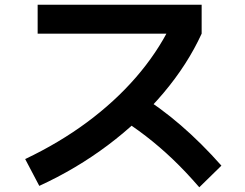

<svg xmlns="http://www.w3.org/2000/svg" viewBox="-20 -755 1040 816"><path d="M87 -79Q232 -148 350 -235.5Q468 -323 557.5 -426Q647 -529 704 -644L744 -612H140V-735H837V-612Q777 -481 675 -360Q573 -239 438.5 -138Q304 -37 147 35ZM827 41Q770 -25 714.5 -78Q659 -131 600 -176.5Q541 -222 473 -264L561 -360Q660 -299 748.5 -222.5Q837 -146 921 -51Z"/></svg>

Font: M PLUS 1 Code
Style: Bold
Weight: 700
Designer: Coji Morishita
Foundry: UNDERFOREST DESIGN
Version: Version 1.002